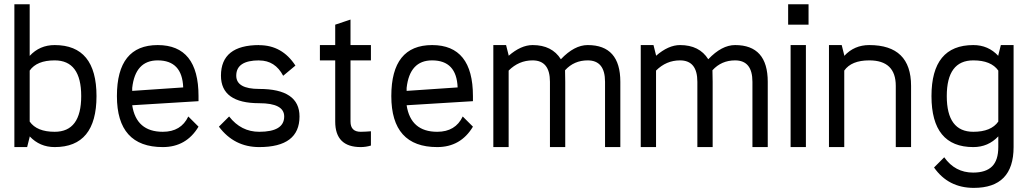

<svg xmlns="http://www.w3.org/2000/svg" viewBox="-20 -704 4920 919"><path d="M122.1 -683.6V-436.5Q169.9 -488.3 241.7 -488.3Q441.9 -488.3 441.9 -244.1Q441.9 0 241.7 0Q170.4 0 122.1 -51.3V-48.8L109.9 0H48.8V-683.6ZM241.7 -415Q156.2 -415 122.1 -366.2V-122.1Q156.2 -73.2 241.7 -73.2Q368.7 -73.2 368.7 -244.1Q368.7 -415 241.7 -415Z M759.3 0Q539.6 0 539.6 -244.1Q539.6 -488.3 734.9 -488.3Q930.2 -488.3 930.2 -244.1V-219.7L612.8 -200.2Q632.3 -73.2 759.3 -73.2Q846.7 -73.2 881.3 -146.5L930.2 -97.7Q871.6 0 759.3 0ZM856.9 -285.6Q852.1 -415 734.9 -415Q627.4 -415 612.8 -283.2V-269Z M1340.3 -146.5Q1340.3 -210 1220.7 -210Q1037.6 -210 1037.6 -341.8Q1037.6 -488.3 1220.7 -488.3V-487.8Q1330.6 -487.8 1394 -390.1L1335.4 -341.3Q1296.9 -414.6 1220.7 -414.6V-415Q1110.8 -415 1110.8 -341.8Q1110.8 -278.3 1220.7 -278.3Q1413.6 -278.3 1413.6 -146.5Q1413.6 0 1220.7 0Q1101.1 0 1027.8 -97.7L1076.7 -146.5Q1133.8 -73.2 1220.7 -73.2Q1340.3 -73.2 1340.3 -146.5Z M1584.5 -488.3V-585.9L1657.7 -610.4V-488.3H1755.4V-415H1657.7V-122.1Q1657.7 -73.2 1706.5 -73.2Q1718.8 -73.2 1731 -74Q1743.2 -74.7 1755.4 -75.7V-7.3Q1731 0 1706.5 0Q1584.5 0 1584.5 -122.1V-415H1511.2V-488.3Z M2072.8 0Q1853 0 1853 -244.1Q1853 -488.3 2048.3 -488.3Q2243.7 -488.3 2243.7 -244.1V-219.7L1926.3 -200.2Q1945.8 -73.2 2072.8 -73.2Q2160.2 -73.2 2194.8 -146.5L2243.7 -97.7Q2185.1 0 2072.8 0ZM2170.4 -285.6Q2165.5 -415 2048.3 -415Q1940.9 -415 1926.3 -283.2V-269Z M2949.2 0H2876V-312.5Q2876 -415 2793 -415Q2727.5 -415 2684.6 -367.7Q2685.5 -342.8 2685.5 -312.5V0H2612.3V-312.5Q2612.3 -415 2529.3 -415Q2463.4 -415 2414.6 -366.2V0H2341.3V-488.3H2402.3L2414.6 -439.5V-437Q2473.6 -488.3 2529.3 -488.3Q2622.1 -488.3 2664.6 -420.4Q2729 -488.3 2793 -488.3Q2949.2 -488.3 2949.2 -312.5Z M3654.8 0H3581.5V-312.5Q3581.5 -415 3498.5 -415Q3433.1 -415 3390.1 -367.7Q3391.1 -342.8 3391.1 -312.5V0H3317.9V-312.5Q3317.9 -415 3234.9 -415Q3168.9 -415 3120.1 -366.2V0H3046.9V-488.3H3107.9L3120.1 -439.5V-437Q3179.2 -488.3 3234.9 -488.3Q3327.6 -488.3 3370.1 -420.4Q3434.6 -488.3 3498.5 -488.3Q3654.8 -488.3 3654.8 -312.5Z M3764.2 0V-488.3H3837.4V0ZM3850.1 -683.6V-585.9H3752.4V-683.6Z M4140.6 -488.3Q4340.8 -488.3 4340.8 -293V0H4267.6V-293Q4267.6 -415 4140.6 -415Q4055.2 -415 4021 -366.2V0H3947.8V-488.3H4008.8L4021 -439.5V-436.5Q4068.8 -488.3 4140.6 -488.3Z M4831.5 0Q4831.5 195.3 4641.1 195.3Q4519 195.3 4450.7 97.7L4499.5 48.8Q4551.3 122.1 4637.7 122.1Q4698.7 122.1 4728.5 92.5Q4758.3 63 4758.3 0V-51.3Q4710 0 4638.7 0Q4438.5 0 4438.5 -244.1Q4438.5 -488.3 4638.7 -488.3Q4710.4 -488.3 4758.3 -436.5V-439.5L4770.5 -488.3H4831.5ZM4511.7 -244.1Q4511.7 -73.2 4638.7 -73.2Q4724.1 -73.2 4758.3 -122.1V-366.2Q4724.1 -415 4638.7 -415Q4511.7 -415 4511.7 -244.1Z"/></svg>

Font: Sanitrixie
Style: Regular
Weight: 400
Designer: Jayvee D. Enaguas (Grand Chaos)
Version: Version 1.1 - 6/9/2013